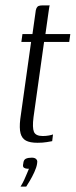

<svg xmlns="http://www.w3.org/2000/svg" viewBox="-20 -525 280 710"><path d="M56 165Q64 152 69.5 140Q75 128 79.5 117Q84 106 87 99Q86 99 84 99Q82 99 82 99Q75 99 69 95.5Q63 92 66 80Q67 66 75.5 62Q84 58 98 58Q104 58 109 60Q114 62 116.5 67Q119 72 117 81Q115 94 107 111.5Q99 129 90 144Q81 159 77 165ZM119 3Q91 3 76 -5Q61 -13 56 -32Q51 -51 55 -85L95 -370H59L63 -399H100L111 -477Q112 -489 115 -495Q118 -501 123 -503Q128 -505 136 -505H164Q163 -504 162 -497.5Q161 -491 159 -477L148 -399H240L236 -370H143L104 -92Q99 -53 105.5 -37.5Q112 -22 138 -22Q150 -22 161 -24Q172 -26 176 -28L173 -3Q168 -2 153 0.5Q138 3 119 3Z"/></svg>

Font: Genos Light
Style: Italic
Weight: 300
Italic angle: -8°
Designer: Robert E. Leuschke
Foundry: Robert E. Leuschke
Version: Version 1.010